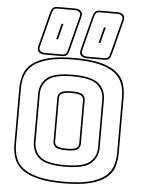

<svg xmlns="http://www.w3.org/2000/svg" viewBox="-67 -1099 871 1175"><g transform="rotate(5 368.5 -511.0)"><path d="M689 -530V-189Q689 -142 676 -102.5Q663 -63 627.5 -35Q592 -7 529.5 9Q467 25 369 25Q271 25 208.5 9Q146 -7 110.5 -35Q75 -63 61.5 -102.5Q48 -142 48 -189V-530Q48 -577 61.5 -616.5Q75 -656 110.5 -684.5Q146 -713 208.5 -729Q271 -745 369 -745Q467 -745 529.5 -729Q592 -713 627.5 -684.5Q663 -656 676 -616.5Q689 -577 689 -530ZM679 -189V-530Q679 -576 665.5 -613.5Q652 -651 617.5 -678Q583 -705 522.5 -720Q462 -735 369 -735Q276 -735 215 -720Q154 -705 119.5 -678Q85 -651 71.5 -613.5Q58 -576 58 -530V-189Q58 -143 71.5 -105.5Q85 -68 119.5 -41.5Q154 -15 215 0Q276 15 369 15Q462 15 522.5 0Q583 -15 617.5 -41.5Q652 -68 665.5 -105.5Q679 -143 679 -189ZM570 -212Q570 -152 527 -114.5Q484 -77 367 -77Q250 -77 208 -114.5Q166 -152 166 -212V-507Q166 -567 208 -604.5Q250 -642 367 -642Q484 -642 527 -604.5Q570 -567 570 -507ZM176 -212Q176 -156 216 -121.5Q256 -87 367 -87Q478 -87 519 -121.5Q560 -156 560 -212V-507Q560 -563 519 -597.5Q478 -632 367 -632Q256 -632 216 -597.5Q176 -563 176 -507ZM285 -225V-494Q285 -513 300 -526.5Q315 -540 369 -540Q423 -540 438 -526.5Q453 -513 453 -494V-225Q453 -205 438 -191.5Q423 -178 369 -178Q315 -178 300 -191.5Q285 -205 285 -225ZM295 -494V-225Q295 -207 310.5 -197.5Q326 -188 369 -188Q412 -188 427.5 -197.5Q443 -207 443 -225V-494Q443 -511 427.5 -520.5Q412 -530 369 -530Q327 -530 311 -520.5Q295 -511 295 -494ZM151 -794Q147 -778 157 -769Q167 -760 184 -760H290Q309 -760 315.5 -769Q322 -778 326 -796L379 -1003Q383 -1019 373 -1028Q363 -1037 346 -1037H240Q221 -1037 214.5 -1028Q208 -1019 204 -1001ZM411 -794Q407 -778 417 -769Q427 -760 444 -760H550Q569 -760 575.5 -769Q582 -778 586 -796L639 -1003Q643 -1019 633 -1028Q623 -1037 606 -1037H500Q481 -1037 474.5 -1028Q468 -1019 464 -1001ZM518 -850H507L532 -947H543ZM258 -850H247L272 -947H283ZM184 -750Q160 -750 148 -762.5Q136 -775 141 -797V-796L194 -1003Q200 -1026 208.5 -1036.5Q217 -1047 240 -1047H346Q370 -1047 382 -1034.5Q394 -1022 389 -1001L336 -794Q330 -771 321.5 -760.5Q313 -750 290 -750ZM444 -750Q420 -750 408 -762.5Q396 -775 401 -797V-796L454 -1003Q460 -1026 468.5 -1036.5Q477 -1047 500 -1047H606Q630 -1047 642 -1034.5Q654 -1022 649 -1001L596 -794Q590 -771 581.5 -760.5Q573 -750 550 -750Z"/></g></svg>

Font: Bungee Outline
Style: Regular
Weight: 400
Designer: David Jonathan Ross
Foundry: David Jonathan Ross
Version: Version 1.000;PS 1.0;hotconv 1.0.72;makeotf.lib2.5.5900